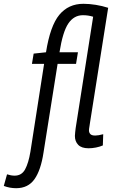

<svg xmlns="http://www.w3.org/2000/svg" viewBox="-133 -770 594 1010"><path d="M-48 220Q-82 220 -113 208L-96 147Q-75 154 -56 154Q-19 154 -1 121Q17 88 27 28L99 -434H35L44 -488L109 -495Q131 -634 179 -692Q227 -750 306 -750Q337 -750 371 -744.5Q405 -739 436 -729L341 -128Q341 -125 338 -108Q335 -91 335 -84Q335 -73 342 -65Q349 -57 368 -57Q384 -57 410 -64L408 -5Q392 2 372 6Q352 10 333 10Q296 10 278.5 -8Q261 -26 261 -55Q261 -64 262.5 -74.5Q264 -85 265 -96L357 -682Q344 -686 331 -688Q318 -690 303 -690Q256 -690 226.5 -646.5Q197 -603 180 -495H277L267 -434H170L96 32Q82 125 48.5 172.5Q15 220 -48 220Z"/></svg>

Font: Georama SemiCondensed
Style: Italic
Weight: 400
Width: 4
Italic angle: -9°
Designer: Jean-Baptiste Levee
Foundry: Production Type
Version: Version 1.000